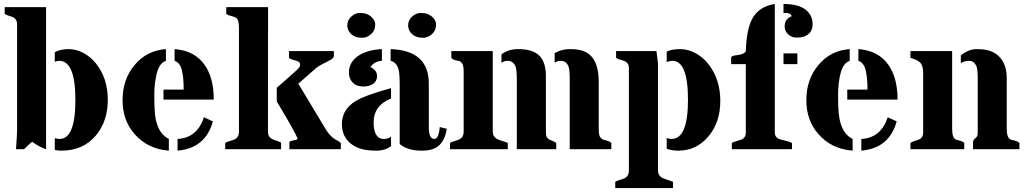

<svg xmlns="http://www.w3.org/2000/svg" viewBox="-20 -746 5136 960"><path d="M60.1 0Q65.4 -77.1 65.4 -93.8V-624.5Q65.4 -651.4 42.5 -661.1Q32.7 -665 22 -668Q11.2 -670.9 3.4 -676.8V-710.4H210.4V0.5Q174.8 -12.2 140.6 -37.1Q128.9 -28.8 100.1 0ZM278.3 -51.3Q356.9 -51.3 356.9 -246.6Q356.9 -441.9 275.9 -441.9Q264.2 -441.9 253.9 -437V-485.4Q284.2 -500.5 322.8 -500.5Q361.3 -500.5 397 -481.4Q432.6 -462.4 460 -428.7Q519 -354 519 -248Q519 -140.1 460 -69.3Q396 7.3 287.1 7.3Q277.3 7.3 253.9 4.4V-55.2Q265.6 -51.3 278.3 -51.3Z M867.7 -51.3Q965.8 -56.2 999.5 -159.7L1044.4 -139.2Q1007.8 -4.9 867.7 7.3ZM853 -500.5Q953.6 -493.2 1003.9 -420.4Q1048.8 -356 1048.8 -248H797.4V-297.9H898.4Q898.4 -360.4 888.9 -396.7Q879.4 -433.1 853 -441.9ZM824.2 7.3Q718.3 -1 653.3 -75.2Q592.8 -144 592.8 -244.6Q592.8 -350.1 653.8 -421.9Q714.4 -493.7 809.6 -500.5V-441.9Q777.3 -430.7 764.4 -381.3Q751.5 -332 751.5 -270.3Q751.5 -208.5 754.6 -178Q757.8 -147.5 766.1 -123Q783.2 -71.8 824.2 -51.3Z M1363.8 -307.1 1444.3 -377.9Q1462.4 -393.6 1471.4 -403.3Q1480.5 -413.1 1480.5 -422.4Q1480.5 -431.6 1474.9 -435.8Q1469.2 -439.9 1460.9 -442.4Q1452.6 -444.8 1442.9 -447.5Q1433.1 -450.2 1425.3 -456.5V-490.7H1649.4V-465.8Q1649.4 -454.6 1625.5 -442.9Q1572.8 -416.5 1560.5 -405.8L1471.7 -327.6L1606.4 -103.5Q1630.9 -60.5 1667.5 -43Q1675.8 -38.6 1684.1 -31.2V0H1427.2L1426.8 -33.2Q1426.8 -40 1440.7 -42.7Q1454.6 -45.4 1461.2 -47.4Q1467.8 -49.3 1467.8 -53.7Q1461.4 -70.3 1439.9 -108.2Q1418.5 -146 1409.7 -161.6L1363.8 -238.8ZM1174.8 -604Q1174.8 -648.4 1161.6 -656.2Q1152.8 -662.1 1135 -666.3Q1117.2 -670.4 1111.3 -676.8V-710.4H1320.3L1319.8 -87.9Q1319.8 -61.5 1340.8 -50.8Q1350.1 -46.4 1361.8 -42.7Q1373.5 -39.1 1385.3 -33.2V0H1106V-31.2Q1116.7 -37.6 1128.9 -40.8Q1141.1 -43.9 1151.4 -48.3Q1174.8 -58.6 1174.8 -87.9Z M2089.8 7.3Q2016.1 7.3 1978.5 -26.4V-316.4Q1978.5 -378.9 1973.1 -397.5Q1963.4 -434.6 1933.1 -441.9V-500.5Q2124 -493.7 2124 -328.6V-109.9Q2124 -51.3 2151.4 -51.3Q2173.8 -51.3 2178.7 -110.8L2213.9 -102.1Q2201.7 -19.5 2142.1 0Q2120.6 7.3 2089.8 7.3ZM1935.1 -16.1Q1907.2 7.3 1862.1 7.3Q1816.9 7.3 1787.1 -1.2Q1757.3 -9.8 1735.8 -26.4Q1689.5 -62.5 1689.5 -125.5Q1689.5 -197.8 1756.8 -239.7Q1805.2 -270 1935.1 -305.2V-253.4Q1848.1 -219.2 1848.1 -133.3Q1848.1 -77.1 1874.5 -57.6Q1883.8 -51.3 1901.4 -51.3Q1918.9 -51.3 1935.1 -62.5ZM1832 -410.6Q1865.2 -395.5 1865.2 -365.7Q1865.2 -328.1 1821.8 -316.4Q1809.6 -313.5 1797.4 -313.5Q1761.7 -313.5 1743.2 -333.5Q1724.6 -353.5 1724.6 -381.1Q1724.6 -408.7 1735.4 -428.5Q1746.1 -448.2 1767.1 -463.9Q1812.5 -496.6 1889.6 -500.5V-441.9Q1851.1 -439.5 1832 -410.6ZM1736.3 -663.1Q1756.3 -681.2 1778.3 -681.2Q1800.3 -681.2 1813 -676.3Q1825.7 -671.4 1835 -663.1Q1856 -645 1856 -625.7Q1856 -606.4 1850.3 -595Q1844.7 -583.5 1835 -575.2Q1814.5 -557.1 1793 -557.1Q1771.5 -557.1 1758.5 -562Q1745.6 -566.9 1736.3 -575.2Q1727.1 -583.5 1721.7 -595Q1716.3 -606.4 1716.3 -619.4Q1716.3 -632.3 1721.7 -643.6Q1727.1 -654.8 1736.3 -663.1ZM2040.5 -663.1Q2060.5 -681.2 2082.5 -681.2Q2104.5 -681.2 2117.2 -676.3Q2129.9 -671.4 2139.6 -663.1Q2160.2 -645 2160.2 -625.7Q2160.2 -606.4 2154.5 -595Q2148.9 -583.5 2139.6 -575.2Q2118.7 -557.1 2097.2 -557.1Q2075.7 -557.1 2062.7 -562Q2049.8 -566.9 2040.5 -575.2Q2031.2 -583.5 2025.9 -595Q2020.5 -606.4 2020.5 -619.4Q2020.5 -632.3 2025.9 -643.6Q2031.2 -654.8 2040.5 -663.1Z M2487.3 -474.1Q2521.5 -500.5 2570.8 -500.5Q2643.1 -500.5 2676.3 -468Q2709.5 -435.5 2709.5 -366.2V-82Q2709.5 -56.6 2727.1 -47.9Q2734.9 -43.9 2743.9 -40.8Q2752.9 -37.6 2761.2 -31.2V0H2564V-349.1Q2564 -397.5 2557.6 -413.6Q2545.4 -441.9 2517.6 -441.9Q2501 -441.9 2487.3 -431.6ZM2753.4 -480.5Q2788.6 -500.5 2829.3 -500.5Q2870.1 -500.5 2896 -491.2Q2921.9 -481.9 2939 -461.9Q2973.6 -421.4 2973.6 -336.4V-104.5Q2973.6 -69.3 2981.2 -59.8Q2988.8 -50.3 2995.1 -48.1Q3001.5 -45.9 3008.8 -44.4Q3026.4 -40.5 3036.6 -31.2V0H2828.6V-349.1Q2828.6 -398.9 2822.3 -414.1Q2811.5 -441.9 2782.7 -441.9Q2767.1 -441.9 2753.4 -432.6ZM2298.3 -383.8Q2298.3 -420.4 2290.5 -429.7Q2282.7 -439 2276.4 -440.7Q2270 -442.4 2263.2 -443.4Q2244.6 -446.8 2236.8 -456.5V-490.7H2443.8V-87.9Q2443.8 -61.5 2467.8 -49.8Q2478.5 -44.9 2491.9 -41Q2505.4 -37.1 2519 -31.2V0H2230V-31.2Q2240.7 -37.6 2252.7 -40.8Q2264.6 -43.9 2274.9 -48.3Q2298.3 -58.6 2298.3 -87.9Z M3270 106.4Q3270 132.8 3293.9 144.5Q3304.7 149.4 3318.1 153.3Q3331.5 157.2 3345.2 163.1V194.3H3056.2V163.1Q3066.9 156.7 3078.9 153.6Q3090.8 150.4 3101.1 146Q3124.5 135.7 3124.5 106.4V-405.8Q3124.5 -431.6 3101.6 -440.9Q3091.8 -444.8 3080.8 -447.5Q3069.8 -450.2 3060.5 -456.5V-490.7H3262.2L3270 -428.7ZM3342.3 -441.9Q3327.1 -441.9 3313.5 -435.1V-487.8Q3338.9 -500.5 3379.9 -500.5Q3420.9 -500.5 3458.5 -479.7Q3496.1 -459 3523.4 -423.8Q3581.5 -348.1 3581.5 -241.7Q3581.5 -133.3 3521 -62.5Q3460.9 7.3 3371.1 7.3Q3338.4 7.3 3313.5 -2.4V-56.6Q3324.2 -51.3 3337.9 -51.3Q3419.9 -51.3 3419.9 -246.6Q3419.9 -441.9 3342.3 -441.9Z M3854 -83Q3854 -56.6 3882.3 -48.8Q3894.5 -44.9 3909.9 -41.7Q3925.3 -38.6 3939.9 -31.2V0H3639.2V-31.2Q3649.9 -37.6 3662.4 -40.5Q3674.8 -43.5 3685.1 -47.4Q3709 -56.6 3709 -82V-425.3H3635.7V-460.4Q3641.6 -466.8 3651.1 -468.3Q3660.6 -469.7 3671.4 -471.2Q3699.2 -475.1 3709 -488.8Q3712.4 -597.2 3739.7 -649.4Q3772.5 -713.4 3854 -726.1ZM3907.7 -681.6Q3902.3 -681.6 3897.5 -680.7V-726.1Q3969.2 -726.1 4006.1 -699Q4043 -671.9 4043 -624.5Q4043 -579.1 4000.5 -563.5Q3986.8 -558.1 3962.4 -558.1Q3938 -558.1 3920.7 -574.5Q3903.3 -590.8 3903.3 -613.3Q3903.3 -635.7 3914.3 -648.2Q3925.3 -660.6 3938.5 -664.6Q3933.6 -681.6 3907.7 -681.6ZM3897.5 -479H3966.8V-425.3H3897.5Z M4286.6 -51.3Q4384.8 -56.2 4418.5 -159.7L4463.4 -139.2Q4426.8 -4.9 4286.6 7.3ZM4272 -500.5Q4372.6 -493.2 4422.9 -420.4Q4467.8 -356 4467.8 -248H4216.3V-297.9H4317.4Q4317.4 -360.4 4307.9 -396.7Q4298.3 -433.1 4272 -441.9ZM4243.2 7.3Q4137.2 -1 4072.3 -75.2Q4011.7 -144 4011.7 -244.6Q4011.7 -350.1 4072.8 -421.9Q4133.3 -493.7 4228.5 -500.5V-441.9Q4196.3 -430.7 4183.3 -381.3Q4170.4 -332 4170.4 -270.3Q4170.4 -208.5 4173.6 -178Q4176.8 -147.5 4185.1 -123Q4202.1 -71.8 4243.2 -51.3Z M4784.2 -469.2Q4822.8 -500.5 4863.8 -500.5Q4904.8 -500.5 4930.9 -491.2Q4957 -481.9 4975.1 -463.9Q5013.7 -425.3 5013.7 -356V-102.5Q5013.7 -53.7 5035.6 -47.4Q5042.5 -45.4 5049.3 -43.9Q5068.4 -40 5077.1 -31.2V0H4845.2V-34.2Q4845.2 -44.9 4853.3 -51.8Q4861.3 -58.6 4865 -63.7Q4868.7 -68.8 4868.7 -80.1V-351.1Q4868.7 -401.4 4861.8 -415.5Q4850.1 -441.9 4825.2 -441.9Q4800.3 -441.9 4784.2 -429.7ZM4740.7 -102.5Q4740.7 -54.2 4761.2 -47.4Q4767.6 -45.4 4774.4 -43.9Q4792.5 -40 4801.3 -31.2V0H4532.2V-31.2Q4540.5 -37.6 4551.5 -40.5Q4562.5 -43.5 4572.3 -47.4Q4595.7 -56.6 4595.7 -82V-383.8Q4595.7 -418.5 4579.6 -434.1Q4566.9 -446.8 4532.2 -456.5V-490.7H4740.7Z"/></svg>

Font: Stardos Stencil
Style: Bold
Weight: 700
Designer: vernon adams
Foundry: vernon adams
Version: Version 1.000